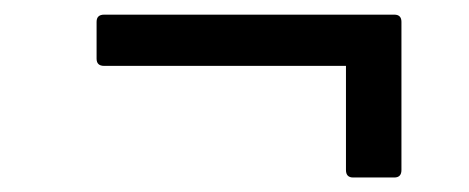

<svg xmlns="http://www.w3.org/2000/svg" viewBox="-20 -355 640 262"><path d="M461.9 -112.8Q452.1 -112.8 452.1 -123V-265.1H122.1Q111.8 -265.1 111.8 -274.9V-325.2Q111.8 -335 122.1 -335H518.1Q527.8 -335 527.8 -325.2V-123Q527.8 -112.8 518.1 -112.8Z"/></svg>

Font: Sofia Sans
Style: Italic
Weight: 400
Italic angle: -9°
Designer: Botio Nikoltchev, Ani Petrova
Foundry: lettersoup
Version: Version 4.100